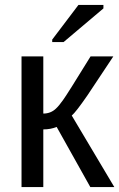

<svg xmlns="http://www.w3.org/2000/svg" viewBox="-20 -756 482 776"><path d="M67 0V-528H155V-297Q185 -297 206 -317Q219 -329 235 -352Q250 -372 346 -528H438L333 -370Q286 -302 270 -289L442 0H345L209 -243Q185 -233 155 -233V0ZM237 -586H191V-596L297 -736H398V-722Z"/></svg>

Font: Libra Sans
Style: Regular
Weight: 400
Foundry: Context Ltd
Version: Version 1.002